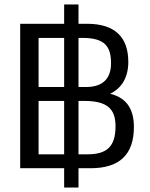

<svg xmlns="http://www.w3.org/2000/svg" viewBox="-20 -750 667 856"><path d="M266 86H330V0H384C511 0 577 -59 577 -184C577 -273 536 -316 471 -332C521 -356 552 -403 552 -474C552 -582 495 -644 368 -644H330V-730H266V-644H70V0H266ZM152 -362V-581H266V-362ZM475 -468C475 -405 444 -362 363 -362H330V-581H348C448 -581 475 -542 475 -468ZM266 -62H152V-300H266ZM330 -300H357C462 -300 495 -261 495 -187C495 -96 456 -62 370 -62H330Z"/></svg>

Font: Kanit Light
Style: Regular
Weight: 300
Designer: Katatrad Team
Foundry: CadsonDemak
Version: Version 1.000;PS 001.000;hotconv 1.0.88;makeotf.lib2.5.64775